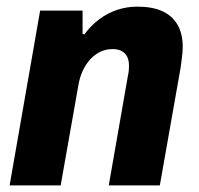

<svg xmlns="http://www.w3.org/2000/svg" viewBox="-20 -559 600 579"><path d="M9 0 101 -527H229V-456H235Q254 -482 279.5 -501Q305 -520 334 -529.5Q363 -539 394 -539Q439 -539 469 -525.5Q499 -512 515 -485Q531 -458 531 -418Q531 -404 529 -388.5Q527 -373 525 -357L462 0H308L366 -332Q368 -340 368.5 -347Q369 -354 369 -360Q369 -377 363.5 -388Q358 -399 347 -405Q336 -411 319 -411Q300 -411 283 -403Q266 -395 252.5 -380.5Q239 -366 229.5 -345.5Q220 -325 216 -300L163 0Z"/></svg>

Font: Archivo SemiCondensed ExtraBold
Style: Italic
Weight: 800
Width: 4
Italic angle: -10°
Designer: Hector Gatti
Foundry: Omnibus-Type
Version: Version 2.001